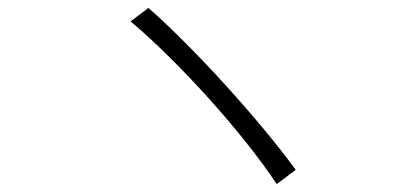

<svg xmlns="http://www.w3.org/2000/svg" viewBox="-20 -585 1040 485"><path d="M355 -565 310 -531C433 -427 593 -250 679 -120L727 -156C636 -281 471 -463 355 -565Z"/></svg>

Font: Genne Gothic Light
Style: Regular
Weight: 300
Designer: Ryoko NISHIZUKA (kana & ideographs); Paul D. Hunt (Latin, Greek & Cyrillic); Wenlong ZHANG (bopomofo); Sandoll Communica
Foundry: Adobe Systems Incorporated
Version: Version 1.004;PS 1.004;hotconv 16.6.51;makeotf.lib2.5.65220